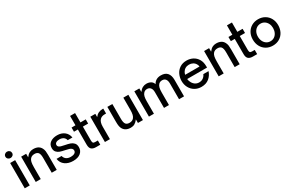

<svg xmlns="http://www.w3.org/2000/svg" viewBox="168 -2212 5515 3661"><g transform="rotate(-30 2925.5 -382.0)"><path d="M176 0H66V-557H176ZM47 -705Q47 -735 69 -755Q91 -775 121 -775Q152 -775 173.5 -755Q195 -735 195 -705Q195 -675 173.5 -655Q152 -635 121 -635Q91 -635 69 -655Q47 -675 47 -705Z M308 0V-557H418V-479Q455 -528 492 -548Q529 -568 576 -568Q701 -568 745 -478Q762 -445 766 -410.5Q770 -376 770 -328V0H660V-329Q660 -414 631 -447Q604 -475 553 -475Q492 -475 459 -437Q437 -413 427.5 -372Q418 -331 418 -261V0Z M871 -183H982Q994 -134 1031.5 -107Q1069 -80 1131 -80Q1182 -80 1213 -99.5Q1244 -119 1244 -155Q1244 -183 1225 -199.5Q1206 -216 1177 -225Q1148 -234 1100 -244Q1034 -257 993 -271Q952 -285 923 -317Q894 -349 894 -405Q894 -484 953 -526Q1012 -568 1103 -568Q1197 -568 1260 -519.5Q1323 -471 1338 -385H1235Q1223 -432 1188 -455Q1153 -478 1103 -478Q1055 -478 1028 -460Q1001 -442 1001 -411Q1001 -386 1019 -371.5Q1037 -357 1063.5 -349Q1090 -341 1138 -332Q1206 -319 1249 -304.5Q1292 -290 1322.5 -256.5Q1353 -223 1353 -164Q1353 -84 1294 -36.5Q1235 11 1131 11Q1026 11 955.5 -39.5Q885 -90 871 -183Z M1635 0Q1570 0 1537 -30Q1504 -60 1504 -131V-465H1418V-557H1504V-763H1614V-557H1730V-465H1614V-160Q1614 -125 1624 -109Q1634 -93 1670 -93H1729V0Z M1831 0V-557H1941V-486Q1975 -530 2016 -549Q2057 -568 2111 -568H2122V-460H2092Q2025 -460 1988 -423Q1941 -378 1941 -275V0Z M2230 -80Q2217 -106 2211.5 -140Q2206 -174 2206 -229V-557H2316V-228Q2316 -143 2345 -110Q2371 -82 2423 -82Q2483 -82 2516 -120Q2538 -144 2548 -185Q2558 -226 2558 -296V-557H2668V0H2558V-79Q2522 -31 2484.5 -10Q2447 11 2399 11Q2277 11 2230 -80Z M2800 0V-557H2910V-479Q2946 -527 2984.5 -547.5Q3023 -568 3068 -568Q3125 -568 3165.5 -543.5Q3206 -519 3219 -472Q3270 -568 3388 -568Q3481 -568 3527 -515Q3573 -462 3573 -364V0H3463V-346Q3463 -410 3437 -442.5Q3411 -475 3363 -475Q3314 -475 3284 -443Q3260 -417 3250.5 -376.5Q3241 -336 3241 -273V0H3132V-346Q3132 -408 3105 -441.5Q3078 -475 3030 -475Q3006 -475 2986 -466Q2966 -457 2952 -440Q2930 -416 2920 -377Q2910 -338 2910 -273V0Z M3678 -276Q3678 -352 3709.5 -419Q3741 -486 3803 -527Q3865 -568 3952 -568Q4026 -568 4088.5 -536Q4151 -504 4189 -440.5Q4227 -377 4227 -286V-256H3790Q3793 -223 3806 -196Q3826 -145 3866 -115Q3906 -85 3957 -85Q4010 -85 4048 -112.5Q4086 -140 4103 -183H4218Q4190 -97 4123.5 -43Q4057 11 3955 11Q3874 11 3811 -26.5Q3748 -64 3713 -129.5Q3678 -195 3678 -276ZM4113 -345Q4109 -376 4096 -398Q4076 -436 4038.5 -456.5Q4001 -477 3956 -477Q3909 -477 3873 -456.5Q3837 -436 3816 -398Q3804 -378 3797 -345Z M4336 0V-557H4446V-479Q4483 -528 4520 -548Q4557 -568 4604 -568Q4729 -568 4773 -478Q4790 -445 4794 -410.5Q4798 -376 4798 -328V0H4688V-329Q4688 -414 4659 -447Q4632 -475 4581 -475Q4520 -475 4487 -437Q4465 -413 4455.5 -372Q4446 -331 4446 -261V0Z M5089 0Q5024 0 4991 -30Q4958 -60 4958 -131V-465H4872V-557H4958V-763H5068V-557H5184V-465H5068V-160Q5068 -125 5078 -109Q5088 -93 5124 -93H5183V0Z M5249 -281Q5249 -364 5284.5 -429Q5320 -494 5383.5 -531Q5447 -568 5528 -568Q5609 -568 5672.5 -531Q5736 -494 5771.5 -429Q5807 -364 5807 -281Q5807 -197 5772 -130.5Q5737 -64 5673.5 -26.5Q5610 11 5528 11Q5447 11 5383.5 -26Q5320 -63 5284.5 -129.5Q5249 -196 5249 -281ZM5695 -281Q5695 -335 5673.5 -378.5Q5652 -422 5614 -447Q5576 -472 5528 -472Q5480 -472 5442 -447.5Q5404 -423 5382.5 -379.5Q5361 -336 5361 -281Q5361 -224 5382.5 -179.5Q5404 -135 5442 -110Q5480 -85 5528 -85Q5576 -85 5614 -110Q5652 -135 5673.5 -180Q5695 -225 5695 -281Z"/></g></svg>

Font: Open Sauce One Medium
Style: Regular
Weight: 500
Designer: Alfredo Marco Pradil
Foundry: Creative Sauce Fz LLC
Version: Version 1.477